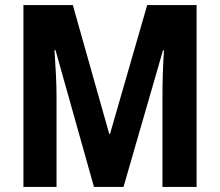

<svg xmlns="http://www.w3.org/2000/svg" viewBox="-20 -734 863 754"><path d="M349 0 198 -537H194Q197 -493 199.5 -443.5Q202 -394 202 -357V0H72V-714H266L409 -208H412L558 -714H752V0H618V-360Q618 -398 619.5 -446Q621 -494 624 -536H620L465 0Z"/></svg>

Font: Noto Sans Thai Cond
Style: Bold
Weight: 700
Width: 3
Designer: Monotype Design Team
Foundry: Monotype Imaging Inc.
Version: Version 2.002; ttfautohint (v1.8.4.7-5d5b)